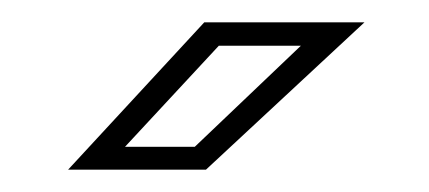

<svg xmlns="http://www.w3.org/2000/svg" viewBox="-20 -708 384 172"><path d="M41 -556 163 -688H306.5L164.5 -556ZM92 -576.5H154.5L249.5 -667H176Z"/></svg>

Font: Tourney Thin Light
Style: Regular
Weight: 300
Version: Version 1.015